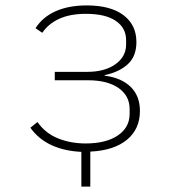

<svg xmlns="http://www.w3.org/2000/svg" viewBox="-20 -548 640 708"><path d="M280 12Q217 9 169.5 -13Q122 -35 92 -77L118 -98Q148 -56 194.5 -37.5Q241 -19 296 -19Q371 -19 414.5 -48.5Q458 -78 458 -128V-146Q458 -195 417 -223.5Q376 -252 305 -252H182V-283H301Q366 -283 405.5 -311Q445 -339 445 -384V-400Q445 -445 407 -471Q369 -497 297 -497Q238 -497 198 -478.5Q158 -460 136 -427L111 -444Q137 -485 185 -506.5Q233 -528 300 -528Q388 -528 435.5 -492Q483 -456 483 -393Q483 -340 451 -311Q419 -282 366 -271V-269Q428 -261 462 -227.5Q496 -194 496 -139Q496 -72 448 -32.5Q400 7 313 11V140H280Z"/></svg>

Font: IBM Plex Mono ExtLt
Style: Regular
Weight: 200
Monospace: yes
Designer: Mike Abbink, Paul van der Laan, Pieter van Rosmalen
Foundry: Bold Monday
Version: Version 2.3